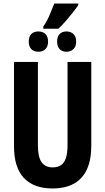

<svg xmlns="http://www.w3.org/2000/svg" viewBox="-20 -1068 602 1098"><path d="M502 -713.9V-234.9Q502 -152.8 476.6 -98.6Q451.2 -44.4 401.9 -17.3Q352.5 9.8 279.8 9.8Q173.8 9.8 116.9 -50Q60.1 -109.9 60.1 -231.9V-713.9H196.8V-236.8Q196.8 -168.9 218.3 -139.9Q239.7 -110.8 280.8 -110.8Q309.6 -110.8 328.4 -123.3Q347.2 -135.7 356.7 -163.6Q366.2 -191.4 366.2 -237.8V-713.9ZM227.5 -903.8V-916Q247.6 -944.8 263.2 -981Q278.8 -1017.1 290.5 -1047.9H427.7V-1039.1Q414.1 -1018.6 394.5 -993.9Q375 -969.2 354 -945.3Q333 -921.4 314 -903.8ZM199.7 -772Q174.3 -772 159.4 -786.9Q144.5 -801.8 144.5 -830.1Q144.5 -859.4 159.4 -873.8Q174.3 -888.2 199.7 -888.2Q224.1 -888.2 239.5 -873.8Q254.9 -859.4 254.9 -830.1Q254.9 -801.8 239.5 -786.9Q224.1 -772 199.7 -772ZM359.9 -772Q335.9 -772 321.3 -786.9Q306.6 -801.8 306.6 -830.1Q306.6 -859.4 321.3 -873.8Q335.9 -888.2 359.9 -888.2Q383.8 -888.2 399.7 -873.8Q415.5 -859.4 415.5 -830.1Q415.5 -801.8 399.7 -786.9Q383.8 -772 359.9 -772Z"/></svg>

Font: Open Sans Condensed
Style: Regular
Weight: 400
Width: 3
Designer: Monotype Design Team
Foundry: Monotype Imaging Inc.
Version: Version 3.000